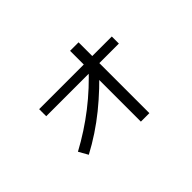

<svg xmlns="http://www.w3.org/2000/svg" viewBox="-105 -906 1211 1211"><g transform="rotate(-45 500.0 -301.0)"><path d="M205.8 -70.2 170.9 -132.3Q290.6 -196.8 398.4 -280.5Q506.2 -364.2 600.4 -467.6L650 -423.7Q550.1 -314.8 439.8 -225.3Q329.4 -135.9 205.8 -70.2ZM585.9 14.2V-617.4H661.6V14.2ZM187.8 -432.1V-495.2H835.8V-432.1Z"/></g></svg>

Font: Murecho Thin
Style: Regular
Weight: 100
Designer: Neil Summerour
Foundry: Positype
Version: Version 1.010